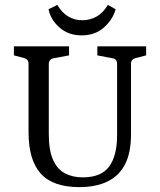

<svg xmlns="http://www.w3.org/2000/svg" viewBox="-20 -759 656 787"><path d="M579 -569V-532L536 -521Q517 -516 517 -498V-209Q517 -132 492 -84.5Q467 -37 419.5 -14.5Q372 8 305 8Q197 8 147 -47.5Q97 -103 97 -217V-498Q97 -516 79 -521L37 -532V-569H263V-532L199 -520Q180 -516 180 -496V-209Q180 -144 197 -105Q214 -66 245.5 -49Q277 -32 319 -32Q395 -32 427.5 -76.5Q460 -121 460 -205V-497Q460 -517 442 -520L379 -532V-569ZM315 -614Q260 -614 223.5 -646.5Q187 -679 179 -721L215 -739Q232 -709 258 -692.5Q284 -676 318 -676Q348 -676 375.5 -691Q403 -706 422 -739L454 -721Q442 -678 405.5 -646Q369 -614 315 -614Z"/></svg>

Font: Yrsa
Style: Regular
Weight: 400
Designer: Anna Giedrys (Yrsa+Rasa design), David Brezina (Yrsa art-direction, Rasa art-direction, design)
Foundry: Rosetta Type Foundry
Version: Version 2.004